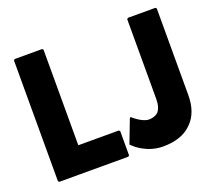

<svg xmlns="http://www.w3.org/2000/svg" viewBox="-138 -1021 1385 1233"><g transform="rotate(-20 554.0 -405.0)"><path d="M268 -825 261 -832H73L66 -825V0L73 7H545L552 0V-165L545 -172H268ZM1042 -825 1035 -832H847L840 -825V-281C840 -240 831 -212 814 -193C798 -179 776 -172 752 -172C704 -172 645 -228 645 -228L638 -221L578 -64L579 -63L586 -56C595 -47 667 22 778 22C862 22 927 0 971 -44L978 -51C1020 -93 1042 -154 1042 -233Z"/></g></svg>

Font: Hussar Woodtype
Style: Blk
Weight: 900
Foundry: Cannot Into Space Fonts
Version: Version 1.07